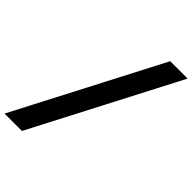

<svg xmlns="http://www.w3.org/2000/svg" viewBox="-314 -942 1203 1203"><g transform="rotate(45 288.0 -340.0)"><path d="M-40 143H114L616 -823H462Z"/></g></svg>

Font: Iosevka Sparkle Heavy
Style: Italic
Weight: 900
Italic angle: -9°
Designer: Belleve Invis
Foundry: Belleve Invis
Version: Version 4.5.0; ttfautohint (v1.8.3)